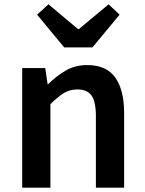

<svg xmlns="http://www.w3.org/2000/svg" viewBox="-20 -871 672 891"><path d="M83 0V-555H190L201 -480H203Q240 -517 284 -543Q328 -569 385 -569Q474 -569 515 -511Q556 -453 556 -348V0H425V-331Q425 -400 404.5 -428Q384 -456 339 -456Q303 -456 275.5 -438.5Q248 -421 214 -388V0ZM278 -651 152 -803 205 -851 342 -736H346L484 -851L535 -803L409 -651Z"/></svg>

Font: Noto Sans HK SemiBold
Style: Regular
Weight: 600
Version: Version 2.004-H2;hotconv 1.0.118;makeotfexe 2.5.65603